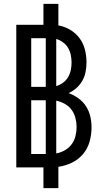

<svg xmlns="http://www.w3.org/2000/svg" viewBox="-20 -863 540 990"><path d="M204 107V0H64V-735H204V-843H281V-732Q314 -726 342.5 -709Q371 -692 390.5 -665.5Q410 -639 418 -607Q426 -575 426 -542Q426 -518 421.5 -493.5Q417 -469 405 -447.5Q393 -426 374.5 -409.5Q356 -393 334 -383Q361 -373 384.5 -356Q408 -339 423.5 -315Q439 -291 445.5 -263Q452 -235 452 -206Q452 -169 442 -133Q432 -97 408.5 -69Q385 -41 351.5 -24.5Q318 -8 281 -3V107ZM141 -415H216V-666H141ZM270 -419Q289 -425 305 -436.5Q321 -448 331 -465Q341 -482 345 -501.5Q349 -521 349 -541Q349 -560 345 -579.5Q341 -599 331 -616Q321 -633 304.5 -645Q288 -657 270 -662ZM216 -69V-346H141V-69ZM270 -72Q293 -76 314 -88Q335 -100 349 -118.5Q363 -137 369 -160.5Q375 -184 375 -208Q375 -231 369 -254.5Q363 -278 349 -297Q335 -316 314 -327.5Q293 -339 270 -344Z"/></svg>

Font: Iosevka Algr
Style: Regular
Weight: 400
Monospace: yes
Designer: Belleve Invis
Foundry: Belleve Invis
Version: Version 26.0.2; ttfautohint (v1.8.3)